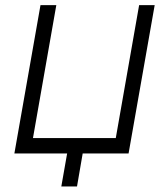

<svg xmlns="http://www.w3.org/2000/svg" viewBox="-20 -582 619 728"><path d="M566.5 -562.5 467.5 0H293.5L272 125H212.5L234.5 0H34.5L133.5 -562.5H193.5L105 -58.5H419L507.5 -562.5Z"/></svg>

Font: Russisch Sans Light
Style: Italic
Weight: 300
Italic angle: -10°
Designer: Michael Sharanda (font) & Cristiano Sobral (main changes)
Foundry: Michael Sharanda
Version: Version 2.00;September 8, 2020;FontCreator 13.0.0.2681 64-bi